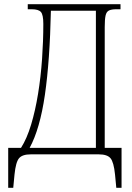

<svg xmlns="http://www.w3.org/2000/svg" viewBox="-20 -734 626 913"><path d="M19 159V-31H80Q108 -75 128 -141.5Q148 -208 161 -288Q174 -368 180 -453.5Q186 -539 186 -620Q186 -664 174.5 -677Q163 -690 131 -690H112V-714H553V-690H533Q510 -690 498 -684Q486 -678 482 -660Q478 -642 478 -605V-31H558V159H533L527 96Q521 37 505.5 18.5Q490 0 450 0H126Q86 0 70.5 18.5Q55 37 49 96L43 159ZM121 -31H436V-683H222Q217 -445 193.5 -283Q170 -121 121 -31Z"/></svg>

Font: Noto Serif ExtraCondensed ExtraLight
Style: Regular
Weight: 200
Width: 2
Designer: Monotype Design Team
Foundry: Monotype Imaging Inc.
Version: Version 2.015